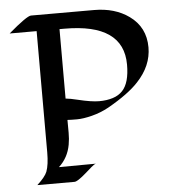

<svg xmlns="http://www.w3.org/2000/svg" viewBox="-51 -749 700 796"><g transform="rotate(-5 299.0 -351.5)"><path d="M220.2 -258.3Q220.2 -231 220.5 -205.1Q220.7 -179.2 216.3 -155.3Q206.5 -101.6 168 -66.4L321.8 -67.4Q314.9 -65.9 302.7 -55.2Q290.5 -44.4 276.4 -32.2Q239.7 0 227.1 0H72.3Q106 -30.8 114.3 -51.8Q125 -80.6 125 -130.9V-636.2H12.7Q90.3 -702.6 107.4 -702.6H369.6Q456.1 -702.6 515.1 -660.2Q581.1 -612.8 581.1 -528.8Q581.1 -452.1 520.5 -387.7Q479.5 -343.3 393.1 -294.4Q359.4 -275.9 322.5 -266.6Q285.6 -257.3 259.8 -257.3Q233.9 -257.3 220.2 -258.3ZM486.3 -465.3Q486.3 -636.2 241.2 -636.2H220.2V-347.2Q238.3 -345.7 270 -337.9Q326.2 -324.2 358.2 -324.2Q390.1 -324.2 415.3 -332.3Q440.4 -340.3 456.1 -357.4Q486.3 -389.6 486.3 -465.3Z"/></g></svg>

Font: Fondamento
Style: Regular
Weight: 400
Version: Version 1.000